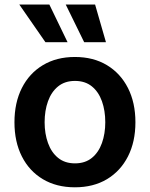

<svg xmlns="http://www.w3.org/2000/svg" viewBox="-20 -799 648 830"><path d="M303.7 10.7Q224.1 10.7 165.3 -24.4Q106.4 -59.6 74.5 -122.8Q42.5 -186 42.5 -270.5Q42.5 -355 74.5 -418.5Q106.4 -481.9 165.3 -517.3Q224.1 -552.7 303.7 -552.7Q383.8 -552.7 442.4 -517.3Q501 -481.9 533.2 -418.5Q565.4 -355 565.4 -270.5Q565.4 -186 533.2 -122.8Q501 -59.6 442.4 -24.4Q383.8 10.7 303.7 10.7ZM304.2 -92.8Q348.1 -92.8 377.2 -116.5Q406.2 -140.1 420.7 -180.7Q435.1 -221.2 435.1 -270.5Q435.1 -320.8 420.7 -361.3Q406.2 -401.9 377.2 -425.5Q348.1 -449.2 304.2 -449.2Q260.3 -449.2 231.2 -425.5Q202.1 -401.9 187.5 -361.3Q172.9 -320.8 172.9 -270.5Q172.9 -221.2 187.5 -180.7Q202.1 -140.1 231.2 -116.5Q260.3 -92.8 304.2 -92.8ZM176.3 -616.7 63.5 -779.3H193.4L272 -616.7ZM343.8 -616.7 264.2 -779.3H391.1L438 -616.7Z"/></svg>

Font: Inter Semi Bold
Style: Regular
Weight: 600
Designer: Rasmus Andersson
Foundry: rsms
Version: Version 4.000;git-e0f93cc